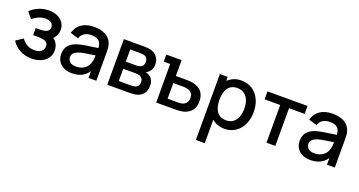

<svg xmlns="http://www.w3.org/2000/svg" viewBox="-44 -1225 3995 2135"><g transform="rotate(20 1953.5 -157.5)"><path d="M475.5 -156.5Q475.5 -103.5 447 -64.8Q418.5 -26 370 -5.5Q321.5 15 262.5 15Q184 15 121.8 -18.2Q59.5 -51.5 23.5 -111L106.5 -165.5Q166.5 -83.5 260 -83.5Q310 -83.5 339.2 -106Q368.5 -128.5 368.5 -167.5Q368.5 -196.5 352.5 -211.5Q336.5 -226.5 309.2 -231.5Q282 -236.5 239.5 -236.5H191.5V-320.5H239.5Q293 -320.5 322.5 -335.2Q352 -350 352 -386.5Q352 -421.5 326 -439.2Q300 -457 260 -457Q219.5 -457 179.8 -440Q140 -423 109.5 -395.5L48.5 -467Q92 -509 147.5 -532Q203 -555 265.5 -555Q318.5 -555 362.8 -536.5Q407 -518 433.2 -481.8Q459.5 -445.5 459.5 -395.5Q459.5 -330.5 412 -283Q443 -263.5 459.2 -230Q475.5 -196.5 475.5 -156.5Z M1025 -332.5V0H932.5V-78.5Q899 -31 851.2 -8Q803.5 15 738 15Q680 15 639 -6.8Q598 -28.5 576.8 -65.2Q555.5 -102 555.5 -147Q555.5 -266.5 683 -307Q721.5 -318.5 770.2 -326.8Q819 -335 905.5 -347L922 -349Q919.5 -406 891 -432.2Q862.5 -458.5 800 -458.5Q754.5 -458.5 720 -437.5Q685.5 -416.5 672.5 -373.5L575 -403.5Q595 -475 652.2 -515Q709.5 -555 801 -555Q875.5 -555 928.5 -529.5Q981.5 -504 1006 -452Q1017.5 -427.5 1021.2 -399.8Q1025 -372 1025 -332.5ZM910 -177.5Q920 -206.5 921 -262L908 -260Q835 -249.5 798.8 -243Q762.5 -236.5 733.5 -228Q698.5 -216 678.8 -197Q659 -178 659 -148Q659 -114.5 683.8 -92.5Q708.5 -70.5 756.5 -70.5Q799 -70.5 831.5 -85.8Q864 -101 883.8 -125.5Q903.5 -150 910 -177.5Z M1392 -540Q1444.5 -540 1480.5 -529.5Q1524 -517 1551.8 -481.8Q1579.5 -446.5 1579.5 -392.5Q1579.5 -333.5 1542 -299.5Q1526.5 -285 1507 -278.5Q1524.5 -275.5 1543.5 -265.5Q1606.5 -233 1606.5 -151Q1606.5 -96.5 1580 -59.8Q1553.5 -23 1505 -9.5Q1472.5 0 1415 0H1154.5V-540ZM1377.5 -311.5Q1413.5 -311.5 1433 -319.5Q1451.5 -327 1461.5 -344.2Q1471.5 -361.5 1471.5 -383.5Q1471.5 -407 1460.8 -424.8Q1450 -442.5 1429.5 -449.5Q1409.5 -456 1372.5 -456H1260.5V-311.5ZM1408.5 -82.5Q1419 -82.5 1432.5 -84.5Q1446 -86.5 1456.5 -90Q1477.5 -96.5 1488 -114.5Q1498.5 -132.5 1498.5 -155Q1498.5 -182 1484 -199.8Q1469.5 -217.5 1445.5 -223Q1431.5 -227.5 1403 -227.5H1260.5V-82.5Z M1733 -456H1656.5V-540H1838V-352.5H1945Q2009 -352.5 2039 -346.5Q2181 -317.5 2181 -175.5Q2181 -106.5 2145.5 -64Q2110 -21.5 2045.5 -7Q2014.5 0 1948 0H1733.5ZM1954 -84Q1992 -84 2012.5 -89.5Q2038.5 -97 2056.2 -119.2Q2074 -141.5 2074 -175.5Q2074 -211 2056 -233.5Q2038 -256 2008 -263Q1986.5 -268.5 1954 -268.5H1838V-84Z M2789 -270.5Q2789 -189.5 2759 -124.5Q2729 -59.5 2673.5 -22.2Q2618 15 2544.5 15Q2455.5 15 2395.5 -38V240H2290.5V-540H2383.5V-491.5Q2413 -522 2453 -538.5Q2493 -555 2542.5 -555Q2617 -555 2672.8 -518.2Q2728.5 -481.5 2758.8 -416.8Q2789 -352 2789 -270.5ZM2678 -270.5Q2678 -325 2661.5 -368Q2645 -411 2611 -435.8Q2577 -460.5 2526.5 -460.5Q2455 -460.5 2419.2 -409.2Q2383.5 -358 2383.5 -270.5Q2383.5 -182 2419.8 -130.8Q2456 -79.5 2530 -79.5Q2578.5 -79.5 2611.8 -104.5Q2645 -129.5 2661.5 -172.5Q2678 -215.5 2678 -270.5Z M3038.5 0V-446H2854V-540H3327.5V-446H3143V0Z M3847 -332.5V0H3754.5V-78.5Q3721 -31 3673.2 -8Q3625.5 15 3560 15Q3502 15 3461 -6.8Q3420 -28.5 3398.8 -65.2Q3377.5 -102 3377.5 -147Q3377.5 -266.5 3505 -307Q3543.5 -318.5 3592.2 -326.8Q3641 -335 3727.5 -347L3744 -349Q3741.5 -406 3713 -432.2Q3684.5 -458.5 3622 -458.5Q3576.5 -458.5 3542 -437.5Q3507.5 -416.5 3494.5 -373.5L3397 -403.5Q3417 -475 3474.2 -515Q3531.5 -555 3623 -555Q3697.5 -555 3750.5 -529.5Q3803.5 -504 3828 -452Q3839.5 -427.5 3843.2 -399.8Q3847 -372 3847 -332.5ZM3732 -177.5Q3742 -206.5 3743 -262L3730 -260Q3657 -249.5 3620.8 -243Q3584.5 -236.5 3555.5 -228Q3520.5 -216 3500.8 -197Q3481 -178 3481 -148Q3481 -114.5 3505.8 -92.5Q3530.5 -70.5 3578.5 -70.5Q3621 -70.5 3653.5 -85.8Q3686 -101 3705.8 -125.5Q3725.5 -150 3732 -177.5Z"/></g></svg>

Font: Manrope KiralyPet SmBd KiralyPet
Style: Regular
Weight: 600
Designer: Mikhail Sharanda
Foundry: Mikhail Sharanda
Version: Version 4.502